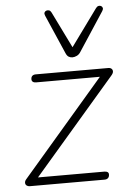

<svg xmlns="http://www.w3.org/2000/svg" viewBox="-54 -798 562 838"><g transform="rotate(-5 227.0 -379.0)"><path d="M370 0H42Q34 0 28.5 -4.5Q23 -9 23 -16.5Q23 -24 29 -31L399 -461L402 -449H109Q100 -449 95 -453Q90 -457 90 -464Q90 -474 95.5 -479Q101 -484 111 -484H428Q438 -484 443 -479Q448 -474 447.5 -466.5Q447 -459 438 -449L70 -22L67 -35H372Q391 -35 391 -21Q391 -11 385.5 -5.5Q380 0 370 0ZM277 -544Q268 -544 260.5 -548.5Q253 -553 248 -565L174 -735Q170 -744 172.5 -749.5Q175 -755 181 -757Q187 -759 193 -757Q199 -755 203 -747L281 -588L398 -749Q403 -756 409.5 -757.5Q416 -759 421 -756Q426 -753 427.5 -747.5Q429 -742 424 -734L314 -566Q307 -554 296.5 -549Q286 -544 277 -544Z"/></g></svg>

Font: Nunito Variable Extra Light
Style: Italic
Weight: 200
Italic angle: -9°
Designer: Vernon Adams
Foundry: Vernon Adams
Version: Version 3.602